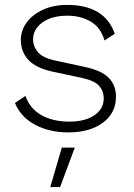

<svg xmlns="http://www.w3.org/2000/svg" viewBox="-20 -530 545 783"><path d="M258 10Q182 10 123.5 -21Q65 -52 41 -110L84 -139Q101 -88 148 -61Q195 -34 262 -34Q327 -34 365 -60Q403 -86 403 -129Q403 -158 384.5 -179.5Q366 -201 315 -212L198 -237Q127 -252 96 -285.5Q65 -319 65 -367Q65 -406 89 -438.5Q113 -471 155.5 -490.5Q198 -510 255 -510Q330 -510 379 -480.5Q428 -451 448 -392L406 -365Q391 -418 350 -442Q309 -466 255 -466Q191 -466 153 -438.5Q115 -411 115 -370Q115 -341 134.5 -317.5Q154 -294 206 -283L326 -257Q396 -242 424.5 -211.5Q453 -181 453 -136Q453 -69 399.5 -29.5Q346 10 258 10ZM285 72 225 233H185L232 72Z"/></svg>

Font: Work Sans Light
Style: Regular
Weight: 300
Designer: Wei Huang
Foundry: Wei Huang
Version: Version 2.012; ttfautohint (v1.8.3)